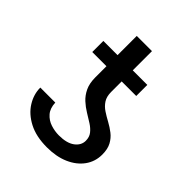

<svg xmlns="http://www.w3.org/2000/svg" viewBox="-187 -771 897 897"><g transform="rotate(45 262.0 -322.5)"><path d="M376 -140.6Q376 -165 363 -181.4Q350.1 -197.8 329.8 -210.7Q309.6 -223.6 286.9 -237.3Q264.2 -251 243.9 -269.5Q223.6 -288.1 210.7 -315.2Q197.8 -342.3 197.8 -382.3V-655.3H298.3V-385.3Q298.3 -355 311 -335.4Q323.7 -315.9 344 -302.5Q364.3 -289.1 387 -276.9Q409.7 -264.6 429.9 -249Q450.2 -233.4 463.1 -209.7Q476.1 -186 476.1 -149.4Q476.1 -103 450 -66.9Q423.8 -30.8 377.4 -10.5Q331.1 9.8 269 9.8Q197.8 9.8 148.9 -15.6Q100.1 -41 75 -81.3Q49.8 -121.6 49.8 -166H148.9Q150.4 -129.4 168.9 -108.2Q187.5 -86.9 214.6 -78.1Q241.7 -69.3 269 -69.3Q320.8 -69.3 348.4 -89.8Q376 -110.4 376 -140.6ZM394.5 -528.3V-455.1H104V-528.3Z"/></g></svg>

Font: Inter 24pt
Style: Regular
Weight: 400
Designer: Rasmus Andersson
Foundry: rsms
Version: Version 4.001;git-66647c0bb